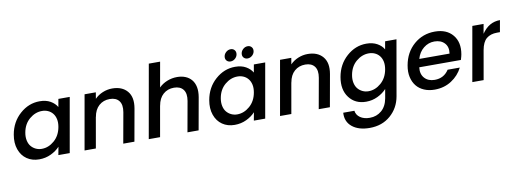

<svg xmlns="http://www.w3.org/2000/svg" viewBox="-73 -1189 5144 1911"><g transform="rotate(-10 2499.0 -234.0)"><path d="M34.2 -277.8Q56.2 -402.8 144.8 -481.4Q233.4 -560.1 344.2 -560.1Q408.7 -560.1 452.9 -534.7Q497.1 -509.3 519 -471.2L533.2 -550.8H647.9L550.8 0H436L451.2 -82Q415.5 -43 361.1 -17.1Q306.6 8.8 242.2 8.8Q170.9 8.8 118.4 -27.1Q65.9 -63 42.7 -128.9Q19.5 -194.8 34.2 -277.8ZM484.9 -275.9Q492.7 -320.3 485.1 -354.7Q477.5 -389.2 458.3 -412.8Q439 -436.5 411.4 -448.7Q383.8 -460.9 351.1 -460.9Q282.7 -460.9 224.4 -411.9Q166 -362.8 150.9 -277.8Q143.1 -234.4 150.9 -198.2Q158.7 -162.1 178.2 -138.9Q197.8 -115.7 225.3 -102.8Q252.9 -89.8 285.2 -89.8Q353.5 -89.8 411.6 -140.1Q469.7 -190.4 484.9 -275.9Z M1091.8 0 1147 -308.1Q1159.7 -382.3 1129.4 -421.6Q1099.1 -460.9 1035.6 -460.9Q971.2 -460.9 926.8 -421.6Q882.3 -382.3 869.6 -308.1V-311L814.9 0H700.7L797.9 -550.8H911.6L900.9 -486.8Q934.6 -521.5 981.4 -540.8Q1028.3 -560.1 1077.6 -560.1Q1177.7 -560.1 1230 -498.5Q1282.2 -437 1262.7 -325.2L1204.6 0Z M1349.6 0 1480.5 -740.2H1594.7L1549.8 -486.8Q1584.5 -521.5 1632.8 -540.8Q1681.2 -560.1 1733.9 -560.1Q1780.3 -560.1 1817.4 -544.9Q1854.5 -529.8 1879.2 -500.2Q1903.8 -470.7 1912.6 -426.8Q1921.4 -382.8 1911.6 -325.2L1853.5 0H1740.7L1795.9 -308.1Q1808.6 -382.3 1778.3 -421.6Q1748 -460.9 1684.6 -460.9Q1620.1 -460.9 1575.7 -421.6Q1531.2 -382.3 1518.6 -308.1V-310.1L1463.9 0Z M2009.8 -277.8Q2031.7 -402.8 2120.4 -481.4Q2209 -560.1 2319.8 -560.1Q2384.3 -560.1 2428.5 -534.7Q2472.7 -509.3 2494.6 -471.2L2508.8 -550.8H2623.5L2526.4 0H2411.6L2426.8 -82Q2391.1 -43 2336.7 -17.1Q2282.2 8.8 2217.8 8.8Q2146.5 8.8 2094 -27.1Q2041.5 -63 2018.3 -128.9Q1995.1 -194.8 2009.8 -277.8ZM2460.4 -275.9Q2468.3 -320.3 2460.7 -354.7Q2453.1 -389.2 2433.8 -412.8Q2414.6 -436.5 2387 -448.7Q2359.4 -460.9 2326.7 -460.9Q2258.3 -460.9 2200 -411.9Q2141.6 -362.8 2126.5 -277.8Q2118.7 -234.4 2126.5 -198.2Q2134.3 -162.1 2153.8 -138.9Q2173.3 -115.7 2200.9 -102.8Q2228.5 -89.8 2260.7 -89.8Q2329.1 -89.8 2387.2 -140.1Q2445.3 -190.4 2460.4 -275.9ZM2286.6 -620.1Q2264.2 -620.1 2249.8 -634Q2235.4 -647.9 2235.4 -668.9Q2235.4 -697.3 2257.1 -718.8Q2278.8 -740.2 2307.6 -740.2Q2329.1 -740.2 2343.3 -726.1Q2357.4 -711.9 2357.4 -690.9Q2357.4 -662.1 2335.9 -641.1Q2314.5 -620.1 2286.6 -620.1ZM2458.5 -620.1Q2436.5 -620.1 2422.1 -634Q2407.7 -647.9 2407.7 -668.9Q2407.7 -697.3 2429.2 -718.8Q2450.7 -740.2 2479.5 -740.2Q2501 -740.2 2515.4 -726.1Q2529.8 -711.9 2529.8 -690.9Q2529.8 -662.1 2508.1 -641.1Q2486.3 -620.1 2458.5 -620.1Z M3067.4 0 3122.6 -308.1Q3135.3 -382.3 3105 -421.6Q3074.7 -460.9 3011.2 -460.9Q2946.8 -460.9 2902.3 -421.6Q2857.9 -382.3 2845.2 -308.1V-311L2790.5 0H2676.3L2773.4 -550.8H2887.2L2876.5 -486.8Q2910.2 -521.5 2957 -540.8Q3003.9 -560.1 3053.2 -560.1Q3153.3 -560.1 3205.6 -498.5Q3257.8 -437 3238.3 -325.2L3180.2 0Z M3336.4 -277.8Q3358.4 -402.8 3447 -481.4Q3535.6 -560.1 3646.5 -560.1Q3710 -560.1 3755.4 -534.7Q3800.8 -509.3 3821.3 -471.2L3835.4 -550.8H3950.2L3852.1 8.8Q3831.5 124.5 3746.6 198.2Q3661.6 272 3536.1 272Q3424.3 272 3359.9 219.7Q3295.4 167.5 3301.3 77.1H3414.1Q3419.4 120.1 3457.3 146.5Q3495.1 172.9 3554.2 172.9Q3623 172.9 3672.9 130.6Q3722.7 88.4 3737.3 8.8L3753.4 -83Q3717.8 -43.9 3663.6 -17.6Q3609.4 8.8 3546.4 8.8Q3436 8.8 3375.2 -71.8Q3314.5 -152.3 3336.4 -277.8ZM3787.1 -275.9Q3794.9 -320.3 3787.4 -354.7Q3779.8 -389.2 3760.5 -412.8Q3741.2 -436.5 3713.6 -448.7Q3686 -460.9 3653.3 -460.9Q3585 -460.9 3526.6 -411.9Q3468.3 -362.8 3453.1 -277.8Q3445.3 -234.4 3453.1 -198.2Q3460.9 -162.1 3480.5 -138.9Q3500 -115.7 3527.6 -102.8Q3555.2 -89.8 3587.4 -89.8Q3655.8 -89.8 3713.9 -140.1Q3772 -190.4 3787.1 -275.9Z M4316.9 -463.9Q4256.3 -463.9 4207.5 -424.8Q4158.7 -385.7 4140.1 -318.8H4445.8Q4456.1 -385.3 4419.2 -424.6Q4382.3 -463.9 4316.9 -463.9ZM4522 -164.1Q4483.9 -87.9 4409.7 -39.6Q4335.4 8.8 4238.8 8.8Q4179.7 8.8 4132.6 -11.5Q4085.4 -31.7 4055.7 -68.8Q4025.9 -106 4014.2 -158.4Q4002.4 -210.9 4014.2 -275.9Q4037.1 -404.8 4126.5 -482.4Q4215.8 -560.1 4338.9 -560.1Q4457 -560.1 4519 -485.4Q4581.1 -410.6 4560.1 -291Q4557.1 -272.5 4545.9 -236.8H4125Q4116.7 -168.5 4153.8 -127.7Q4190.9 -86.9 4255.9 -86.9Q4349.1 -86.9 4398.9 -164.1Z M4733.9 0H4619.6L4716.8 -550.8H4830.6L4813.5 -454.1Q4884.8 -560.1 4997.6 -560.1L4976.6 -441.9H4947.8Q4880.9 -441.9 4840.3 -408.2Q4799.8 -374.5 4785.6 -293.9Z"/></g></svg>

Font: SVN-Poppins Medium
Style: Italic
Weight: 500
Italic angle: -10°
Designer: Ninad Kale (Devanagari), Jonny Pinhorn (Latin)
Foundry: Indian Type Foundry
Version: Version 3.002 2017